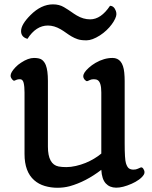

<svg xmlns="http://www.w3.org/2000/svg" viewBox="-20 -865 709 894"><path d="M29.3 0ZM94.2 -434.6Q94.2 -462.4 90.1 -479.2Q85.9 -496.1 73.2 -496.1Q64 -496.1 58.6 -494.1L46.9 -489.3Q43.5 -488.3 38.6 -493.2Q29.3 -503.4 29.3 -512Q29.3 -520.5 34.9 -530Q40.5 -539.6 52 -551.8Q63.5 -564 78.1 -573.2Q111.3 -595.2 138.2 -595.2Q165 -595.2 176.3 -585.9Q187.5 -576.7 193.4 -561.5Q203.1 -537.1 203.1 -487.8V-182.1Q203.1 -99.6 252.9 -89.8Q268.1 -86.9 288.8 -86.9Q309.6 -86.9 333.3 -92.3Q356.9 -97.7 378.4 -106.4Q419.9 -123.5 451.7 -149.9V-434.6Q451.7 -481 435.1 -491.7Q428.2 -496.1 417 -496.1Q405.8 -496.1 399.2 -492.7Q392.6 -489.3 388.4 -487.8Q384.3 -486.3 381.3 -488Q378.4 -489.7 375 -493.2Q367.7 -501.5 367.7 -509.8Q367.7 -518.1 373.8 -527.6Q379.9 -537.1 393.6 -549.6Q407.2 -562 424.8 -572.3Q464.4 -595.2 503.9 -595.2Q551.8 -595.2 558.6 -527.3Q560.5 -508.3 560.5 -487.8V-198.7Q560.5 -123.5 566.4 -105Q572.3 -86.4 580.6 -80.8Q588.9 -75.2 601.1 -75.2Q613.3 -75.2 621.1 -79.1L635.7 -85.4Q642.1 -86.9 647 -79.6Q657.2 -64.5 649.9 -52.2Q642.6 -40 627.2 -28.8Q611.8 -17.6 592.8 -9.3Q508.3 27.8 472.7 -10.7Q454.1 -30.8 451.7 -74.2Q379.9 -19 304.7 2Q277.3 9.3 247.3 9.3Q217.3 9.3 188.7 1Q160.2 -7.3 139.2 -25.9Q94.2 -65.4 94.2 -147.9ZM203.1 -746.1Q147.5 -746.1 107.9 -684.1Q78.1 -692.4 78.1 -720.2Q78.1 -751 122.1 -794.9Q171.9 -844.7 226.6 -844.7Q255.9 -844.7 277.6 -831.8Q299.3 -818.8 311.8 -809.8Q324.2 -800.8 337.4 -793Q367.7 -774.9 399.9 -774.9Q450.2 -774.9 492.2 -837.9Q510.7 -837.9 519.5 -814Q522 -807.1 522 -798.8Q522 -790.5 516.1 -777.8Q510.3 -765.1 500.2 -751.5Q490.2 -737.8 476.1 -724.4Q461.9 -710.9 445.3 -700.2Q409.2 -677.2 382.8 -677.2Q356.4 -677.2 341.6 -682.4Q326.7 -687.5 313.7 -695.1Q300.8 -702.6 288.3 -711.7Q275.9 -720.7 262.7 -728.5Q232.4 -746.1 203.1 -746.1Z"/></svg>

Font: Quando
Style: Regular
Weight: 400
Version: Version 1.002